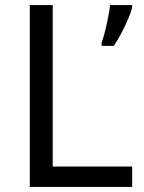

<svg xmlns="http://www.w3.org/2000/svg" viewBox="-20 -734 564 754"><path d="M97 0V-714H187V-80H499V0ZM499 -705Q495 -687 483.5 -660Q472 -633 457 -604.5Q442 -576 427 -554H379V-566Q386 -585 392.5 -611.5Q399 -638 404.5 -665.5Q410 -693 412 -714H499Z"/></svg>

Font: Noto Sans Pahawh Hmong
Style: Regular
Weight: 400
Designer: Monotype Design Team
Foundry: Monotype Imaging Inc.
Version: Version 2.001; ttfautohint (v1.8.4.7-5d5b)